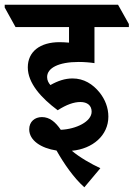

<svg xmlns="http://www.w3.org/2000/svg" viewBox="-76 -645 567 815"><path d="M282 150 350 69C311 51 262 23 229 -5C317 -13 384 -70 384 -150C384 -188 370 -223 347 -252C318 -288 280 -312 232 -312C200 -312 170 -302 138 -284C130 -293 124 -304 124 -318C124 -356 172 -382 258 -382C281 -382 306 -380 325 -377V-530H471V-543L425 -625H-56V-613L-10 -530H217V-464C203 -465 190 -466 177 -466C94 -466 42 -426 42 -359C42 -292 99 -229 169 -177C206 -201 238 -212 265 -212C295 -212 313 -197 313 -171C313 -129 248 -97 182 -94C159 -128 134 -148 102 -148C72 -148 48 -129 48 -96C48 -49 98 -16 164 -6C195 49 237 110 282 150Z"/></svg>

Font: Noto Serif Devanagari Condensed
Style: Bold
Weight: 700
Width: 3
Designer: Universal Thirst, Indian Type Foundry and the Monotype Design Team
Foundry: Monotype Imaging Inc.
Version: Version 2.004